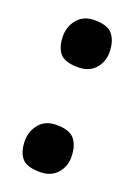

<svg xmlns="http://www.w3.org/2000/svg" viewBox="-99 -502 387 553"><g transform="rotate(20 94.0 -225.5)"><path d="M95 -314Q54 -314 39 -332.5Q24 -351 24 -385Q24 -414 42.5 -436Q61 -458 95 -458Q136 -458 151 -438Q166 -418 166 -385Q166 -356 147.5 -335Q129 -314 95 -314ZM95 7Q54 7 39 -11.5Q24 -30 24 -64Q24 -93 42.5 -115Q61 -137 95 -137Q136 -137 151 -117Q166 -97 166 -64Q166 -35 147.5 -14Q129 7 95 7Z"/></g></svg>

Font: Yanone Kaffeesatz
Style: Bold
Weight: 700
Designer: Yanone (Cyrillic: Daniel Pouzeot, Huerta Tipografica, and Cyreal)
Foundry: Yanone
Version: Version 2.003